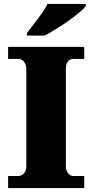

<svg xmlns="http://www.w3.org/2000/svg" viewBox="-20 -951 466 971"><path d="M21 0V-61H74Q83 -61 92 -66.5Q101 -72 107 -82.5Q113 -93 113 -108V-600Q113 -618 107 -630Q101 -642 92 -647.5Q83 -653 74 -653H21V-714H406V-653H351Q339 -653 330.5 -647Q322 -641 317.5 -629.5Q313 -618 313 -599V-110Q313 -96 318.5 -84.5Q324 -73 332.5 -67Q341 -61 351 -61H406V0ZM116 -784Q131 -803 151 -829Q171 -855 190.5 -882Q210 -909 220 -931H414V-921Q405 -908 381.5 -888Q358 -868 327 -846Q296 -824 264 -804.5Q232 -785 206 -771H116Z"/></svg>

Font: Noto Serif Kannada Black
Style: Regular
Weight: 900
Version: Version 2.003